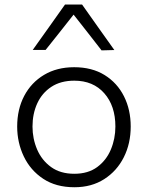

<svg xmlns="http://www.w3.org/2000/svg" viewBox="-20 -796 637 827"><path d="M300.5 10.5Q221 10.5 166 -26Q111 -62.5 82.5 -122.2Q54 -182 54 -251Q54 -325 84.2 -382.8Q114.5 -440.5 169.8 -473.5Q225 -506.5 299.5 -506.5Q376 -506.5 430.5 -472.8Q485 -439 514 -381.2Q543 -323.5 543 -251Q543 -177.5 513.2 -118.5Q483.5 -59.5 429 -24.5Q374.5 10.5 300.5 10.5ZM300 -47.5Q359.5 -47.5 398.8 -76.5Q438 -105.5 457.5 -152Q477 -198.5 477 -251Q477 -340 429.2 -394.2Q381.5 -448.5 300 -448.5Q241.5 -448.5 201.2 -422Q161 -395.5 140.5 -350.8Q120 -306 120 -251Q120 -198.5 140 -152Q160 -105.5 200 -76.5Q240 -47.5 300 -47.5ZM417.5 -579Q387 -618 357.5 -656Q327.5 -694 297 -733Q266.5 -694.5 237 -657Q207 -619 176.5 -581H121Q155.5 -629.5 190.5 -678.5Q225.5 -727.5 260 -776.5H333.5Q368 -727.5 402.8 -678.5Q437.5 -629.5 472.5 -580.5Z"/></svg>

Font: Heraclito Light
Style: Regular
Weight: 300
Designer: Kostas Bartsokas (font) & Cristiano Sobral (main changes)
Foundry: Kostas Bartsokas (font) & Cristiano Sobral (main changes)
Version: Version 1.00;July 8, 2020;FontCreator 13.0.0.2655 64-bit